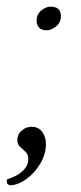

<svg xmlns="http://www.w3.org/2000/svg" viewBox="-22 -440 242 577"><path d="M8 117Q4 116 0.5 112.5Q-3 109 -1 99Q29 90 46 74Q63 58 63 38Q63 24 54.5 16Q46 8 38 1Q30 -6 30 -20Q30 -36 43 -47.5Q56 -59 73 -59Q94 -59 105 -43.5Q116 -28 116 -7Q116 23 99.5 51Q83 79 58 97.5Q33 116 8 117ZM118 -349Q103 -349 95.5 -357Q88 -365 88 -377Q88 -397 102 -408.5Q116 -420 130 -420Q161 -420 161 -392Q161 -372 146.5 -360.5Q132 -349 118 -349Z"/></svg>

Font: Petrona ExtraLight
Style: Italic
Weight: 200
Italic angle: -9°
Designer: Ringo R. Seeber
Foundry: Ringo R. Seeber
Version: Version 2.001; ttfautohint (v1.8.3)